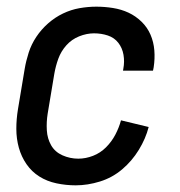

<svg xmlns="http://www.w3.org/2000/svg" viewBox="-20 -548 540 576"><path d="M207 8Q178 8 149.5 2Q121 -4 98 -18.5Q75 -33 59.5 -55.5Q44 -78 36.5 -105Q29 -132 29 -161.5Q29 -191 34 -221L54 -341Q58 -365 66 -390Q74 -415 89 -437.5Q104 -460 124.5 -478Q145 -496 169 -507.5Q193 -519 218.5 -523.5Q244 -528 269 -528Q294 -528 319 -524Q344 -520 365.5 -510Q387 -500 404.5 -483Q422 -466 431.5 -444Q441 -422 443 -397Q445 -372 441 -346L439 -336H349L350 -342Q354 -363 350.5 -383.5Q347 -404 335 -419.5Q323 -435 303.5 -441.5Q284 -448 262 -448Q240 -448 217.5 -439Q195 -430 179 -412Q163 -394 155 -372Q147 -350 143 -327L123 -207Q119 -182 120.5 -157Q122 -132 133.5 -112Q145 -92 167.5 -82Q190 -72 215 -72Q237 -72 259 -80.5Q281 -89 298 -106Q315 -123 326 -144Q337 -165 343 -187L426 -167Q417 -132 396.5 -98.5Q376 -65 346.5 -40Q317 -15 280 -3.5Q243 8 207 8Z"/></svg>

Font: Iosevka Medium
Style: Italic
Weight: 500
Italic angle: -9°
Monospace: yes
Designer: Belleve Invis
Foundry: Belleve Invis
Version: Version 32.5.0; ttfautohint (v1.8.4)